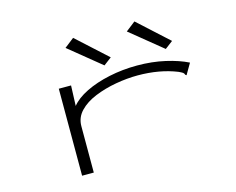

<svg xmlns="http://www.w3.org/2000/svg" viewBox="-96 -824 1192 968"><g transform="rotate(-15 500.0 -340.5)"><path d="M220 -453H284L280 -347Q307 -381 360.5 -407.5Q414 -434 484.5 -449Q555 -464 631 -464Q709 -464 777 -448.5Q845 -433 893 -409L865 -361L860 -352L854 -356Q852 -364 846 -368Q840 -372 825 -379Q735 -415 621 -415Q566 -415 506.5 -404.5Q447 -394 395.5 -373Q344 -352 312.5 -319Q281 -286 281 -241V1H220ZM473 -507 306 -643 356 -682 514 -538ZM793 -507 626 -643 676 -682 834 -538Z"/></g></svg>

Font: Inconsolata UltraExpanded Light
Style: Regular
Weight: 300
Width: 9
Monospace: yes
Designer: Raph Levien, Cyreal, Brenton Simpson
Foundry: Raph Levien, Cyreal, Google
Version: Version 3.001; ttfautohint (v1.8.2.53-6de2)